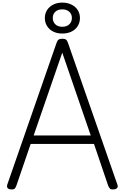

<svg xmlns="http://www.w3.org/2000/svg" viewBox="-20 -1444 960 1477"><path d="M65 13Q45 12 38 2Q31 -8 36 -24L415 -1114Q421 -1132 430.5 -1139Q440 -1146 460 -1146Q479 -1146 488 -1139Q497 -1132 503 -1114L883 -24Q889 -8 881 2Q873 12 853 13Q835 15 827 8Q819 1 812 -16L703 -337H216L106 -16Q100 1 92 8Q84 15 65 13ZM239 -402H678L459 -1039ZM459 -1186Q420 -1186 389.5 -1201Q359 -1216 342 -1243.5Q325 -1271 325 -1305Q325 -1340 342 -1366.5Q359 -1393 389.5 -1408.5Q420 -1424 459 -1424Q499 -1424 530 -1408.5Q561 -1393 578 -1366.5Q595 -1340 595 -1305Q595 -1271 578 -1243.5Q561 -1216 530 -1201Q499 -1186 459 -1186ZM459 -1238Q493 -1238 513 -1257Q533 -1276 533 -1306Q533 -1335 513 -1353.5Q493 -1372 459 -1372Q425 -1372 405.5 -1353.5Q386 -1335 386 -1306Q386 -1276 405.5 -1257Q425 -1238 459 -1238Z"/></svg>

Font: Playwrite BR Light
Style: Regular
Weight: 300
Version: Version 1.003